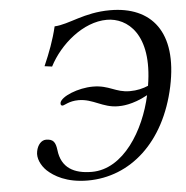

<svg xmlns="http://www.w3.org/2000/svg" viewBox="-50 -706 743 767"><g transform="rotate(-5 322.0 -323.0)"><path d="M537 -307C507 -169 418 -21 291 -21C219 -21 169 -48 161 -120C157 -152 148 -165 119 -165C101 -165 85 -148 80 -122C74 -95 89 -64 111 -43C137 -19 186 12 272 12C442 12 585 -113 632 -333C678 -550 584 -658 419 -658C314 -658 252 -616 193 -613C180 -558 162 -511 139 -458L169 -454C213 -540 308 -621 403 -621C484 -621 578 -550 544 -344C523 -335 499 -329 470 -329C412 -329 390 -360 324 -360C265 -360 196 -332 190 -307C188 -298 193 -295 197 -295C205 -295 224 -311 262 -311C321 -311 356 -273 418 -273C431 -273 475 -273 537 -307Z"/></g></svg>

Font: Libertinus Sans
Style: Italic
Weight: 400
Italic angle: -12°
Designer: Philipp H. Poll, Khaled Hosny
Foundry: Caleb Maclennan
Version: Version 7.050;RELEASE